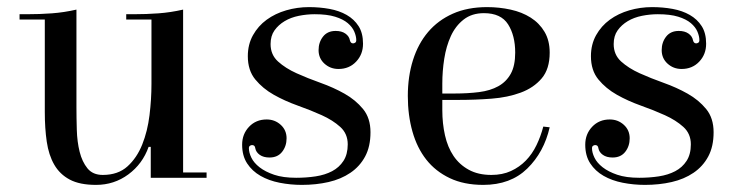

<svg xmlns="http://www.w3.org/2000/svg" viewBox="-20 -500 2079 540"><path d="M335 -445V-460H356Q392 -460 426 -462.5Q460 -465 495 -473V-15H561V0H404V-87H398Q381 -39 341 -9.5Q301 20 250 20Q204 20 176 5Q148 -10 132.5 -37Q117 -64 111.5 -101.5Q106 -139 106 -185V-445H35V-460H56Q92 -460 126 -462.5Q160 -465 195 -473V-199Q195 -169 196 -135Q197 -101 204 -73Q211 -45 226 -26.5Q241 -8 269 -8Q312 -8 338.5 -32Q365 -56 380 -93.5Q395 -131 400.5 -176Q406 -221 406 -264V-445Z M849 -480Q879 -480 906.5 -475Q934 -470 955 -458Q976 -446 988.5 -426.5Q1001 -407 1001 -377Q1001 -347 981.5 -326.5Q962 -306 932 -306Q909 -306 892.5 -321Q876 -336 876 -359Q876 -381 888.5 -397Q901 -413 924 -413Q941 -413 951.5 -405.5Q962 -398 964 -387Q966 -378 973 -378Q976 -378 979 -380Q982 -382 982 -387Q982 -398 976.5 -411Q971 -424 958 -435Q945 -446 922.5 -453Q900 -460 865 -460Q843 -460 820.5 -455.5Q798 -451 780.5 -440.5Q763 -430 752 -414.5Q741 -399 741 -376Q741 -346 762 -327Q783 -308 814 -294Q845 -280 881.5 -267Q918 -254 949 -236.5Q980 -219 1001 -193.5Q1022 -168 1022 -128Q1022 -88 1007 -60Q992 -32 965.5 -14Q939 4 904 12Q869 20 829 20Q797 20 766.5 14Q736 8 712.5 -5.5Q689 -19 675 -40.5Q661 -62 661 -93Q661 -123 680.5 -143.5Q700 -164 730 -164Q753 -164 769.5 -149Q786 -134 786 -111Q786 -89 773.5 -73Q761 -57 738 -57Q721 -57 710.5 -64.5Q700 -72 698 -83Q697 -92 689 -92Q686 -92 683 -90Q680 -88 680 -83Q680 -71 687 -56.5Q694 -42 710 -29.5Q726 -17 751 -8.5Q776 0 813 0Q842 0 868 -4Q894 -8 914 -18.5Q934 -29 946 -47.5Q958 -66 958 -94Q958 -124 937 -143Q916 -162 885 -176Q854 -190 817.5 -203Q781 -216 750 -233.5Q719 -251 698 -276.5Q677 -302 677 -342Q677 -375 691.5 -401Q706 -427 730 -444.5Q754 -462 785 -471Q816 -480 849 -480Z M1350 -480Q1384 -480 1416 -473Q1448 -466 1472.5 -450.5Q1497 -435 1511.5 -410.5Q1526 -386 1526 -352Q1526 -306 1503.5 -279.5Q1481 -253 1444.5 -239.5Q1408 -226 1362.5 -222.5Q1317 -219 1271 -219H1224V-190Q1224 -153 1231.5 -119.5Q1239 -86 1255.5 -61.5Q1272 -37 1298.5 -22.5Q1325 -8 1362 -8Q1393 -8 1417 -19Q1441 -30 1459 -48.5Q1477 -67 1489 -92Q1501 -117 1508 -144L1526 -142Q1510 -72 1463 -26Q1416 20 1339 20Q1285 20 1245 1Q1205 -18 1179 -51Q1153 -84 1140 -130Q1127 -176 1127 -230Q1127 -285 1141.5 -331Q1156 -377 1184 -410Q1212 -443 1253.5 -461.5Q1295 -480 1350 -480ZM1259 -237Q1296 -237 1327.5 -241Q1359 -245 1381.5 -257.5Q1404 -270 1416.5 -292.5Q1429 -315 1429 -352Q1429 -400 1409 -431.5Q1389 -463 1341 -463Q1307 -463 1284 -445Q1261 -427 1248 -398.5Q1235 -370 1229.5 -335Q1224 -300 1224 -265V-237Z M1814 -480Q1844 -480 1871.5 -475Q1899 -470 1920 -458Q1941 -446 1953.5 -426.5Q1966 -407 1966 -377Q1966 -347 1946.5 -326.5Q1927 -306 1897 -306Q1874 -306 1857.5 -321Q1841 -336 1841 -359Q1841 -381 1853.5 -397Q1866 -413 1889 -413Q1906 -413 1916.5 -405.5Q1927 -398 1929 -387Q1931 -378 1938 -378Q1941 -378 1944 -380Q1947 -382 1947 -387Q1947 -398 1941.5 -411Q1936 -424 1923 -435Q1910 -446 1887.5 -453Q1865 -460 1830 -460Q1808 -460 1785.5 -455.5Q1763 -451 1745.5 -440.5Q1728 -430 1717 -414.5Q1706 -399 1706 -376Q1706 -346 1727 -327Q1748 -308 1779 -294Q1810 -280 1846.5 -267Q1883 -254 1914 -236.5Q1945 -219 1966 -193.5Q1987 -168 1987 -128Q1987 -88 1972 -60Q1957 -32 1930.5 -14Q1904 4 1869 12Q1834 20 1794 20Q1762 20 1731.5 14Q1701 8 1677.5 -5.5Q1654 -19 1640 -40.5Q1626 -62 1626 -93Q1626 -123 1645.5 -143.5Q1665 -164 1695 -164Q1718 -164 1734.5 -149Q1751 -134 1751 -111Q1751 -89 1738.5 -73Q1726 -57 1703 -57Q1686 -57 1675.5 -64.5Q1665 -72 1663 -83Q1662 -92 1654 -92Q1651 -92 1648 -90Q1645 -88 1645 -83Q1645 -71 1652 -56.5Q1659 -42 1675 -29.5Q1691 -17 1716 -8.5Q1741 0 1778 0Q1807 0 1833 -4Q1859 -8 1879 -18.5Q1899 -29 1911 -47.5Q1923 -66 1923 -94Q1923 -124 1902 -143Q1881 -162 1850 -176Q1819 -190 1782.5 -203Q1746 -216 1715 -233.5Q1684 -251 1663 -276.5Q1642 -302 1642 -342Q1642 -375 1656.5 -401Q1671 -427 1695 -444.5Q1719 -462 1750 -471Q1781 -480 1814 -480Z"/></svg>

Font: Elsie
Style: Regular
Weight: 400
Designer: Alejandro Inler
Foundry: Alejandro Inler
Version: 1.001